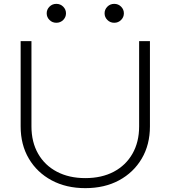

<svg xmlns="http://www.w3.org/2000/svg" viewBox="-20 -963 884 995"><path d="M143 -308Q143 -227 177.5 -166.5Q212 -106 275 -73Q338 -40 422 -40Q507 -40 569.5 -73Q632 -106 666.5 -166.5Q701 -227 701 -308V-750H757V-308Q757 -213 714.5 -141Q672 -69 597 -28.5Q522 12 422 12Q323 12 247.5 -28.5Q172 -69 129.5 -141Q87 -213 87 -308V-750H143ZM272 -845Q251 -845 236.5 -859.5Q222 -874 222 -894Q222 -914 236.5 -928.5Q251 -943 272 -943Q293 -943 307.5 -928.5Q322 -914 322 -894Q322 -874 307.5 -859.5Q293 -845 272 -845ZM572 -845Q551 -845 536.5 -859.5Q522 -874 522 -894Q522 -914 536.5 -928.5Q551 -943 572 -943Q593 -943 607.5 -928.5Q622 -914 622 -894Q622 -874 607.5 -859.5Q593 -845 572 -845Z"/></svg>

Font: Unbounded ExtraLight
Style: Regular
Weight: 250
Designer: Luke Prowse, Jean-Baptiste Morizot, Fátima Lázaro, Florian Runge
Foundry: NaN
Version: Version 1.701;gftools[0.9.28.dev5+ged2979d]